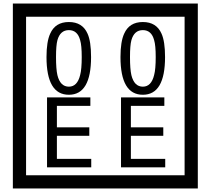

<svg xmlns="http://www.w3.org/2000/svg" viewBox="-20 -980 1195 1090"><path d="M1103 90H53V-960H1103ZM1028 15V-885H128V15ZM497 -656Q497 -442 371 -442Q244 -442 244 -656Q244 -744 265 -789Q294 -855 371 -855Q448 -855 477 -789Q497 -745 497 -656ZM444 -656Q444 -723 435 -752Q420 -809 371 -809Q322 -809 306 -752Q298 -723 298 -656Q298 -587 306 -553Q322 -488 371 -488Q419 -488 435 -554Q444 -587 444 -656ZM917 -656Q917 -442 791 -442Q664 -442 664 -656Q664 -744 685 -789Q714 -855 791 -855Q868 -855 897 -789Q917 -745 917 -656ZM864 -656Q864 -723 855 -752Q840 -809 791 -809Q742 -809 726 -752Q718 -723 718 -656Q718 -587 726 -553Q742 -488 791 -488Q839 -488 855 -554Q864 -587 864 -656ZM498 -30H247V-427H493V-379H303V-257H487V-209H303V-78H498ZM918 -30H667V-427H913V-379H723V-257H907V-209H723V-78H918Z"/></svg>

Font: Unicode BMP Fallback SIL
Style: Regular
Weight: 400
Foundry: NRSI, SIL International
Version: Version 5.1 Based on Unicode 5.1